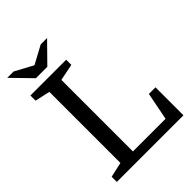

<svg xmlns="http://www.w3.org/2000/svg" viewBox="-251 -1010 1131 1131"><g transform="rotate(-45 314.5 -445.0)"><path d="M233 -769 352 -890H299L186 -829L73 -890H20L138 -769ZM341 -677V-720H43V-677L137 -656V-64L43 -43V0H598V-233H543L509 -60H237V-656Z"/></g></svg>

Font: Domine
Style: Regular
Weight: 400
Designer: Pablo Impallari, Rodrigo Fuenzalida, Brenda Gallo
Foundry: Pablo Impallari, Rodrigo Fuenzalida, Brenda Gallo
Version: Version 2.000